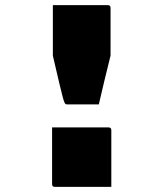

<svg xmlns="http://www.w3.org/2000/svg" viewBox="-20 -720 640 752"><path d="M367 -311H243Q238 -311 235 -314Q234 -316 232 -320Q230 -324 225.5 -340.5Q221 -357 212 -395Q203 -433 187 -502V-700H402Q413 -700 413 -689V-502Q401 -454 389.5 -406.5Q378 -359 367 -311ZM416 12H195Q184 12 184 1V-221H405Q416 -221 416 -210Z"/></svg>

Font: Recursive Mn Lnr St Blk
Style: Regular
Weight: 900
Monospace: yes
Version: Version 1.079;hotconv 1.0.112;makeotfexe 2.5.65598; ttfautoh